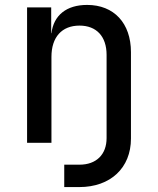

<svg xmlns="http://www.w3.org/2000/svg" viewBox="-20 -580 640 780"><path d="M241 180H302C429 180 512 102 512 -17V-368C512 -486 443 -560 334 -560C250 -560 198 -518 189 -445H188V-550H90V0H189V-349C189 -429 231 -476 303 -476C372 -476 413 -432 413 -357V-19C413 48 371 89 303 89H241Z"/></svg>

Font: JetBrains Mono Medium
Style: Regular
Weight: 436
Monospace: yes
Designer: Philipp Nurullin, Konstantin Bulenkov
Foundry: JetBrains
Version: Version 2.305